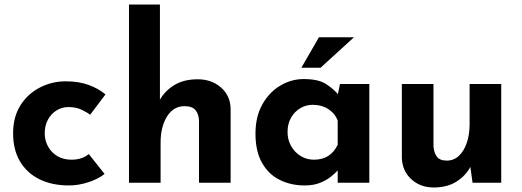

<svg xmlns="http://www.w3.org/2000/svg" viewBox="-20 -809 2311 850"><path d="M443 -39Q414 -16 370.5 -2Q327 12 285 12Q210 12 154.5 -15.5Q99 -43 68.5 -94.5Q38 -146 38 -219Q38 -292 71 -343.5Q104 -395 157.5 -422Q211 -449 270 -449Q329 -449 372.5 -433Q416 -417 447 -391L379 -301Q365 -312 340.5 -323.5Q316 -335 283 -335Q254 -335 230 -320Q206 -305 192 -279Q178 -253 178 -219Q178 -187 193 -160Q208 -133 234.5 -117.5Q261 -102 297 -102Q320 -102 339.5 -108.5Q359 -115 373 -127Z M551 0V-789H688V-349L687 -366Q710 -407 752 -432.5Q794 -458 855 -458Q917 -458 958.5 -421.5Q1000 -385 1001 -327V0H861V-275Q860 -304 845.5 -321.5Q831 -339 797 -339Q748 -339 719.5 -293.5Q691 -248 691 -178V0Z M1329 12Q1268 12 1218.5 -12.5Q1169 -37 1140 -88Q1111 -139 1111 -218Q1111 -292 1141 -346Q1171 -400 1220 -429.5Q1269 -459 1324 -459Q1389 -459 1422.5 -437.5Q1456 -416 1478 -390L1472 -373L1485 -437H1615V0H1475V-95L1486 -65Q1484 -65 1474 -53.5Q1464 -42 1444.5 -26.5Q1425 -11 1396.5 0.5Q1368 12 1329 12ZM1369 -102Q1407 -102 1433 -118.5Q1459 -135 1475 -168V-275Q1463 -307 1433.5 -326Q1404 -345 1364 -345Q1334 -345 1308.5 -329.5Q1283 -314 1268 -287Q1253 -260 1253 -225Q1253 -190 1269 -162Q1285 -134 1311.5 -118Q1338 -102 1369 -102ZM1547 -644 1399 -509H1314L1392 -644Z M1900 21Q1841 21 1801 -15.5Q1761 -52 1759 -110V-437H1899V-162Q1901 -133 1914 -115.5Q1927 -98 1958 -98Q1989 -98 2011.5 -119Q2034 -140 2046.5 -176.5Q2059 -213 2059 -259V-437H2199V0H2072L2061 -80L2063 -71Q2041 -30 2000 -4.5Q1959 21 1900 21Z"/></svg>

Font: Reem Kufi Fun
Style: Regular
Weight: 400
Designer: Khaled Hosny
Version: Version 1.005